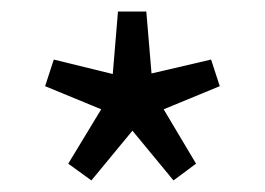

<svg xmlns="http://www.w3.org/2000/svg" viewBox="-20 -732 458 332"><path d="M138 -420 98 -449 155 -543 58 -583 73 -629 175 -604 184 -712H233L242 -605L345 -629L360 -583L263 -543L319 -449L280 -420L209 -506Z"/></svg>

Font: Source Sans Pro
Style: Regular
Weight: 400
Designer: Paul D. Hunt
Foundry: Adobe Systems Incorporated
Version: Version 2.021;PS 2.000;hotconv 1.0.86;makeotf.lib2.5.63406